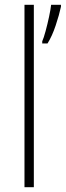

<svg xmlns="http://www.w3.org/2000/svg" viewBox="-20 -780 274 800"><path d="M121 0H82V-760H121ZM234 -752Q227 -719 212 -674Q197 -629 178 -599H156V-608Q162 -621 170 -650.5Q178 -680 184.5 -710.5Q191 -741 193 -760H234Z"/></svg>

Font: Noto Sans Sinhala UI SemiCondensed ExtraLight
Style: Regular
Weight: 200
Width: 4
Designer: Jelle Bosma - Monotype Design Team
Foundry: Monotype Imaging Inc.
Version: Version 2.006; ttfautohint (v1.8.4.7-5d5b)